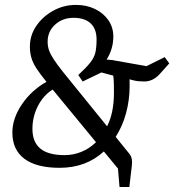

<svg xmlns="http://www.w3.org/2000/svg" viewBox="-20 -669 706 778"><path d="M464.3 88.7 458 14.1 400.8 -55.3Q364.8 -22.2 319.9 -5.6Q275.1 11 221.1 11Q127.9 11 79 -25.5Q30.1 -62 30.1 -132Q30.1 -188.6 68.3 -245.6Q106.6 -302.6 168.3 -337.4Q141.9 -369.7 127.3 -392.5Q112.6 -415.4 106.9 -436Q101.1 -456.5 101.1 -480.4Q101.1 -525.8 127.1 -564Q153.1 -602.1 195.6 -625.6Q238.1 -649.1 287.6 -649.1Q330.9 -649.1 365.1 -632.5Q399.4 -615.9 419.3 -586.9Q439.2 -558 439.2 -521Q439.2 -470.9 412 -427.7Q418.3 -427.1 428.8 -426.2Q439.3 -425.3 444.3 -423.9L573.8 -401L647.3 -437.6L665.9 -412.1L626.7 -368.4Q614 -354.5 598.4 -346.7Q582.8 -338.9 565.3 -338.9Q551.9 -338.9 541 -339.8Q530 -340.8 512.7 -345.5Q495.4 -350.3 462.2 -359.8L503.3 -371.8Q504.3 -363.2 504.8 -353.9Q505.3 -344.6 505.3 -319.7Q505.1 -263.6 490.8 -210.5Q476.4 -157.4 448.7 -114.4L500.8 -50.1Q508.9 -41.1 512 -32.4Q515 -23.7 515 -11.1Q515 -7.5 514.1 4Q513.2 15.5 511.6 24.4L504.1 88.7ZM241.7 -40.4Q277.5 -40.4 310.1 -53.8Q342.6 -67.2 369 -92.8L193.4 -306.1Q156 -283.1 133.7 -239.6Q111.4 -196.2 111.4 -146.8Q111.4 -93.4 143.5 -66.9Q175.6 -40.4 241.7 -40.4ZM413.9 -157.2Q428.1 -185 434.9 -219Q441.7 -253.1 441.7 -293Q441.7 -311 441.3 -330.5Q440.8 -350 438.8 -362.6L391 -375.4L315 -338.8L297.2 -365Q329.6 -395 345.5 -415.1Q361.5 -435.2 366.4 -456Q371.3 -476.8 371.3 -508.7Q371.3 -551.7 347.3 -574.3Q323.2 -596.8 277.9 -596.8Q233.5 -596.8 203.2 -569.2Q173 -541.6 173 -499.8Q173 -482.4 178.3 -466.3Q183.7 -450.2 196.8 -430Q209.9 -409.8 233.6 -379.7Z"/></svg>

Font: Faustina Light
Style: Italic
Weight: 300
Italic angle: -8°
Designer: Alfonso Garcia
Foundry: http://www.omnibus-type.com
Version: Version 1.200